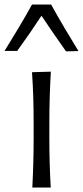

<svg xmlns="http://www.w3.org/2000/svg" viewBox="-54 -840 371 860"><path d="M90.8 0Q93.8 -57.6 95.2 -111.1Q96.7 -164.6 96.7 -228.5V-280.8Q96.7 -348.6 95 -403.8Q93.3 -459 89.4 -516.6L173.8 -519Q170.4 -460.9 168.7 -405Q167 -349.1 167 -280.8V-228.5Q167 -164.6 168.5 -111.1Q169.9 -57.6 173.3 0ZM-33.7 -611.8Q-1.5 -664.1 29.8 -716.1Q61 -768.1 89.4 -819.8H174.8Q203.6 -768.1 234.1 -716.3Q264.6 -664.6 297.4 -611.3L241.7 -609.9Q213.4 -649.9 186 -689.7Q158.7 -729.5 131.8 -769.5Q81.1 -691.9 22.9 -611.8Z"/></svg>

Font: Pinar-DS3-FD Regular
Style: Regular
Weight: 400
Designer: Amin Abedi
Version: Version 3.000